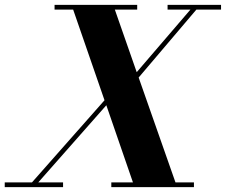

<svg xmlns="http://www.w3.org/2000/svg" viewBox="-72 -770 930 790"><path d="M-52.5 -19.5V0H187.5V-19.5H85.5L365.5 -337L475 -19.5H386V0H726V-19.5H650L498.5 -451L736 -730.5H837.5V-750H617.5V-730.5H711.5L490.5 -473L400.5 -730.5H492.5V-750H152.5V-730.5H229L358 -357.5L59.5 -19.5Z"/></svg>

Font: Bodoni* 11pt
Style: Bold Italic
Weight: 700
Italic angle: -13°
Version: Version 2.3